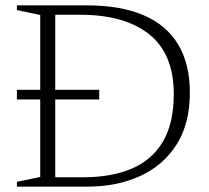

<svg xmlns="http://www.w3.org/2000/svg" viewBox="-20 -696 780 716"><path d="M43 -325V-361H350V-325ZM628 -345.5Q628 -495 536.5 -568Q445 -641 279 -641H144.5L149 -676H303.5Q430 -676 515.5 -639.2Q601 -602.5 644.5 -530Q688 -457.5 688 -350Q688 -235 638.5 -157Q589 -79 502.5 -39.5Q416 0 305.5 0H149L144.5 -35H292Q395 -35 470.5 -66.8Q546 -98.5 587 -167Q628 -235.5 628 -345.5ZM43 0V-18L130 -36V-640L43 -658.5V-676H186V0Z"/></svg>

Font: Newsreader 16pt Light
Style: Regular
Weight: 300
Designer: Hugues Gentile
Foundry: Production Type
Version: Version 1.003